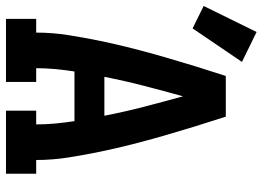

<svg xmlns="http://www.w3.org/2000/svg" viewBox="-140 -740 878 642"><g transform="rotate(90 299.0 -419.0)"><path d="M41 0V-101H87Q87 -155 95.5 -209Q104 -263 115 -316Q126 -369 139.5 -422Q153 -475 168 -527Q183 -579 199 -631Q215 -683 232 -735H368Q385 -683 401 -631Q417 -579 432 -527Q447 -475 460.5 -422Q474 -369 485 -316Q496 -263 504.5 -209Q513 -155 513 -101H559V0H348V-101H394Q394 -133 391 -165Q388 -197 383 -229H217Q212 -197 209 -165Q206 -133 206 -101H252V0ZM235 -329H365Q352 -396 335 -461.5Q318 -527 300 -592Q282 -527 265 -461.5Q248 -396 235 -329ZM73 -624 -2 -661 85 -838 185 -789Z"/></g></svg>

Font: Iosevka Curly Slab Extended
Style: Bold
Weight: 700
Width: 7
Monospace: yes
Designer: Belleve Invis
Foundry: Belleve Invis
Version: Version 11.1.0; ttfautohint (v1.8.3)